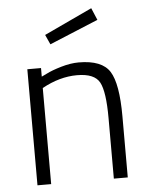

<svg xmlns="http://www.w3.org/2000/svg" viewBox="-53 -780 639 824"><g transform="rotate(-5 266.5 -368.5)"><path d="M75 0V-500H134V-463L157 -474Q180 -486 221 -498Q262 -510 297 -510Q397 -510 430.5 -457Q464 -404 464 -263Q464 -263 464 0H404V-260Q404 -375 382 -415.5Q360 -456 285 -456Q210 -456 134 -414V0ZM164 -640 371 -737 393 -685 183 -598Z"/></g></svg>

Font: Titillium Web
Style: Light
Weight: 300
Version: Version 1.001;PS 57.000;hotconv 1.0.70;makeotf.lib2.5.55311